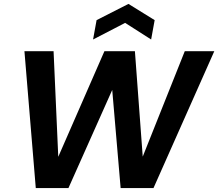

<svg xmlns="http://www.w3.org/2000/svg" viewBox="-20 -962 1116 982"><path d="M163 0 105 -700H254L278 -160L514 -700H670L710 -161L925 -700H1076L765 0H597L554 -502L330 0ZM456 -760 474 -859 637 -942 771 -859 753 -760 620 -845Z"/></svg>

Font: DM Sans 18pt ExtraBold
Style: Italic
Weight: 800
Italic angle: -10°
Designer: Colophon Foundry, Jonny Pinhorn
Foundry: Colophon Foundry
Version: Version 4.004;gftools[0.9.30]